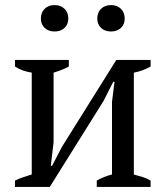

<svg xmlns="http://www.w3.org/2000/svg" viewBox="-20 -736 652 756"><path d="M39 0ZM39 -500H251V-474Q240 -468 225.5 -462Q211 -456 191 -450V-176L180 -83H185L224 -158L438 -500H573V-474Q541 -456 507 -450V-49Q526 -44 543 -38.5Q560 -33 573 -25V0H361V-25Q389 -41 421 -49V-335L431 -414H426L388 -339L176 0H39V-25Q56 -33 72 -38.5Q88 -44 105 -49V-450Q66 -456 39 -474ZM141 -663Q141 -687 156 -701.5Q171 -716 195 -716Q219 -716 234 -701.5Q249 -687 249 -663Q249 -640 234 -626Q219 -612 195 -612Q171 -612 156 -626Q141 -640 141 -663ZM363 -663Q363 -687 378 -701.5Q393 -716 417 -716Q441 -716 456 -701.5Q471 -687 471 -663Q471 -640 456 -626Q441 -612 417 -612Q393 -612 378 -626Q363 -640 363 -663Z"/></svg>

Font: PT Serif
Style: Regular
Weight: 400
Designer: A.Korolkova, O.Umpeleva, V.Yefimov
Foundry: ParaType Ltd
Version: Version 1.000W OFL; ttfautohint (v1.6)